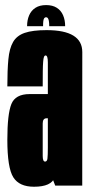

<svg xmlns="http://www.w3.org/2000/svg" viewBox="-20 -723 351 748"><path d="M195.1 0 166.4 -73.8V-378.4Q166.4 -452.8 166.4 -479.8Q166.4 -506.9 157.8 -506.9L161.5 -605.6Q300.8 -605.6 300.6 -519.9Q300.4 -434.2 300.4 -298.1V0ZM112.4 4.5Q55.1 4.5 31.9 -32.2Q8.6 -69 8.6 -178.5Q8.6 -278.2 24.2 -317.4Q39.8 -356.5 95.5 -356.5Q132.6 -356.5 170.9 -356.5V-262.2Q166.8 -262.2 161.6 -262.2Q146.4 -262.2 146.4 -242.2Q146.4 -222.1 146.4 -180Q146.4 -137.8 146.4 -115.6Q146.4 -93.5 155.6 -93.5Q163.5 -93.5 164.9 -105.7Q166.4 -117.9 166.4 -147.5L205.9 -135Q205.9 -68.6 193.1 -32.1Q180.2 4.5 112.4 4.5ZM8.6 -386.4Q8.6 -449.4 12.6 -491.8Q16.5 -534.1 30.9 -559.2Q45.2 -584.2 76.2 -594.9Q107.1 -605.6 161.5 -605.6L161.8 -559.1L157.8 -506.9Q153.5 -506.9 151.3 -501.2Q149.1 -495.5 148.1 -482.1Q147 -468.6 146.7 -445.1Q146.4 -421.6 146.4 -386.4ZM159.7 -703.2Q184.9 -703.2 201.4 -692.6Q217.9 -682 225.8 -663.4Q233.8 -644.8 233.8 -621H171.8Q171.8 -634.1 170.3 -641.8Q168.8 -649.4 166.2 -652.6Q163.6 -655.8 159.5 -655.8Q155.2 -655.8 152.5 -652.4Q149.8 -649 148.8 -641.3Q147.8 -633.6 147.8 -621H85.5Q85.5 -644.8 93.6 -663.4Q101.6 -682 118.1 -692.6Q134.5 -703.2 159.7 -703.2Z"/></svg>

Font: Anybody UltraCondensed Thin
Style: Regular
Weight: 100
Width: 1
Designer: Tyler Finck
Foundry: Etcetera Type Company
Version: Version 1.110